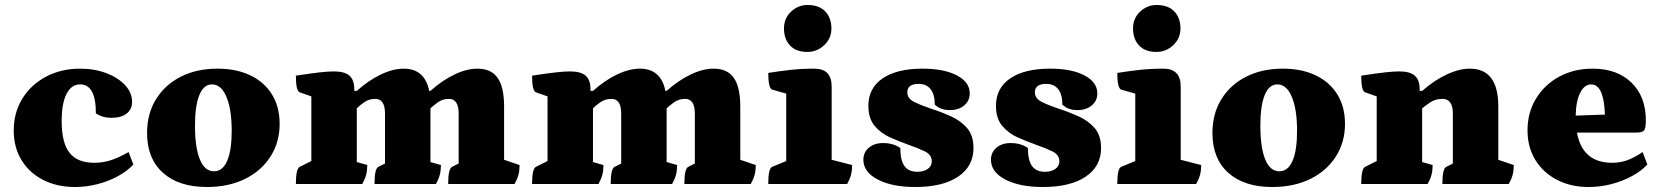

<svg xmlns="http://www.w3.org/2000/svg" viewBox="-20 -737 6653 769"><path d="M281 12Q208 12 152.5 -16.5Q97 -45 66 -96Q35 -147 35 -214Q35 -286 69.5 -342Q104 -398 164.5 -430Q225 -462 301 -462Q359 -462 406 -444Q453 -426 481 -396Q509 -366 509 -329Q509 -299 487 -282Q465 -265 426 -265Q391 -265 364 -283Q364 -399 301 -399Q266 -399 246.5 -361Q227 -323 227 -252Q227 -165 258.5 -125Q290 -85 357 -85Q391 -85 423 -95Q455 -105 495 -128L514 -78Q490 -52 452.5 -31.5Q415 -11 370.5 0.5Q326 12 281 12Z M809 12Q696 12 632.5 -45Q569 -102 569 -204Q569 -281 604.5 -339Q640 -397 703.5 -429.5Q767 -462 851 -462Q927 -462 983 -435Q1039 -408 1069.5 -358.5Q1100 -309 1100 -241Q1100 -167 1063 -109.5Q1026 -52 960.5 -20Q895 12 809 12ZM837 -51Q872 -51 890 -93Q908 -135 908 -213Q908 -299 887 -349Q866 -399 829 -399Q796 -399 778.5 -356.5Q761 -314 761 -234Q761 -146 780.5 -98.5Q800 -51 837 -51Z M1165 0Q1165 -62 1181 -69L1227 -92V-351L1181 -367Q1165 -372 1165 -434Q1224 -443 1259 -447Q1294 -451 1317 -451Q1360 -451 1379.5 -434Q1399 -417 1399 -379V-373H1409Q1456 -415 1505 -438.5Q1554 -462 1597 -462Q1681 -462 1699 -373H1704Q1751 -415 1800 -438.5Q1849 -462 1892 -462Q1948 -462 1973.5 -424.5Q1999 -387 1999 -311V-97L2061 -76Q2061 -54 2056.5 -37Q2052 -20 2041 0H1775Q1775 -62 1791 -69L1817 -82V-282Q1817 -341 1778 -341Q1752 -341 1732 -326Q1712 -311 1704 -303V-88L1746 -76Q1746 -54 1741.5 -37Q1737 -20 1726 0H1480Q1480 -62 1496 -69L1522 -82V-282Q1522 -341 1483 -341Q1457 -341 1436.5 -326Q1416 -311 1409 -303V-88L1451 -76Q1451 -54 1446.5 -37Q1442 -20 1431 0Z M2111 0Q2111 -62 2127 -69L2173 -92V-351L2127 -367Q2111 -372 2111 -434Q2170 -443 2205 -447Q2240 -451 2263 -451Q2306 -451 2325.5 -434Q2345 -417 2345 -379V-373H2355Q2402 -415 2451 -438.5Q2500 -462 2543 -462Q2627 -462 2645 -373H2650Q2697 -415 2746 -438.5Q2795 -462 2838 -462Q2894 -462 2919.5 -424.5Q2945 -387 2945 -311V-97L3007 -76Q3007 -54 3002.5 -37Q2998 -20 2987 0H2721Q2721 -62 2737 -69L2763 -82V-282Q2763 -341 2724 -341Q2698 -341 2678 -326Q2658 -311 2650 -303V-88L2692 -76Q2692 -54 2687.5 -37Q2683 -20 2672 0H2426Q2426 -62 2442 -69L2468 -82V-282Q2468 -341 2429 -341Q2403 -341 2382.5 -326Q2362 -311 2355 -303V-88L2397 -76Q2397 -54 2392.5 -37Q2388 -20 2377 0Z M3057 0Q3057 -63 3073 -69L3129 -92V-362L3073 -378Q3057 -383 3057 -445Q3101 -452 3145.5 -457Q3190 -462 3242 -462Q3311 -462 3311 -390V-97L3393 -76Q3393 -54 3388.5 -37Q3384 -20 3373 0ZM3214 -529Q3168 -529 3144 -555Q3120 -581 3120 -623Q3120 -664 3148.5 -690.5Q3177 -717 3214 -717Q3261 -717 3285.5 -691Q3310 -665 3310 -623Q3310 -583 3281 -556Q3252 -529 3214 -529Z M3646 12Q3553 12 3495.5 -18Q3438 -48 3438 -97Q3438 -127 3460 -145.5Q3482 -164 3517 -164Q3558 -164 3586 -144Q3586 -95 3602.5 -72Q3619 -49 3654 -49Q3680 -49 3696 -60.5Q3712 -72 3712 -91Q3712 -117 3684.5 -130.5Q3657 -144 3619 -157Q3583 -170 3545.5 -186.5Q3508 -203 3483 -233Q3458 -263 3458 -313Q3458 -384 3515 -423Q3572 -462 3675 -462Q3761 -462 3812.5 -435Q3864 -408 3864 -363Q3864 -333 3841.5 -314.5Q3819 -296 3784 -296Q3747 -296 3724 -318Q3724 -358 3707.5 -379.5Q3691 -401 3659 -401Q3614 -401 3614 -367Q3614 -342 3643 -328Q3672 -314 3711 -301Q3749 -289 3788 -271.5Q3827 -254 3853 -224.5Q3879 -195 3879 -144Q3879 -71 3817.5 -29.5Q3756 12 3646 12Z M4157 12Q4064 12 4006.5 -18Q3949 -48 3949 -97Q3949 -127 3971 -145.5Q3993 -164 4028 -164Q4069 -164 4097 -144Q4097 -95 4113.5 -72Q4130 -49 4165 -49Q4191 -49 4207 -60.5Q4223 -72 4223 -91Q4223 -117 4195.5 -130.5Q4168 -144 4130 -157Q4094 -170 4056.5 -186.5Q4019 -203 3994 -233Q3969 -263 3969 -313Q3969 -384 4026 -423Q4083 -462 4186 -462Q4272 -462 4323.5 -435Q4375 -408 4375 -363Q4375 -333 4352.5 -314.5Q4330 -296 4295 -296Q4258 -296 4235 -318Q4235 -358 4218.5 -379.5Q4202 -401 4170 -401Q4125 -401 4125 -367Q4125 -342 4154 -328Q4183 -314 4222 -301Q4260 -289 4299 -271.5Q4338 -254 4364 -224.5Q4390 -195 4390 -144Q4390 -71 4328.5 -29.5Q4267 12 4157 12Z M4455 0Q4455 -63 4471 -69L4527 -92V-362L4471 -378Q4455 -383 4455 -445Q4499 -452 4543.5 -457Q4588 -462 4640 -462Q4709 -462 4709 -390V-97L4791 -76Q4791 -54 4786.5 -37Q4782 -20 4771 0ZM4612 -529Q4566 -529 4542 -555Q4518 -581 4518 -623Q4518 -664 4546.5 -690.5Q4575 -717 4612 -717Q4659 -717 4683.5 -691Q4708 -665 4708 -623Q4708 -583 4679 -556Q4650 -529 4612 -529Z M5076 12Q4963 12 4899.5 -45Q4836 -102 4836 -204Q4836 -281 4871.5 -339Q4907 -397 4970.5 -429.5Q5034 -462 5118 -462Q5194 -462 5250 -435Q5306 -408 5336.5 -358.5Q5367 -309 5367 -241Q5367 -167 5330 -109.5Q5293 -52 5227.5 -20Q5162 12 5076 12ZM5104 -51Q5139 -51 5157 -93Q5175 -135 5175 -213Q5175 -299 5154 -349Q5133 -399 5096 -399Q5063 -399 5045.5 -356.5Q5028 -314 5028 -234Q5028 -146 5047.5 -98.5Q5067 -51 5104 -51Z M5432 0Q5432 -62 5448 -69L5494 -92V-351L5448 -367Q5432 -372 5432 -434Q5491 -443 5526 -447Q5561 -451 5584 -451Q5627 -451 5646.5 -434Q5666 -417 5666 -379V-373H5676Q5724 -415 5774 -438.5Q5824 -462 5867 -462Q5981 -462 5981 -311V-97L6043 -76Q6043 -54 6038.5 -37Q6034 -20 6023 0H5757Q5757 -62 5773 -69L5799 -82V-282Q5799 -341 5757 -341Q5728 -341 5706 -325.5Q5684 -310 5676 -303V-88L5718 -76Q5718 -54 5713.5 -37Q5709 -20 5698 0Z M6343 12Q6271 12 6215.5 -17Q6160 -46 6129 -97Q6098 -148 6098 -215Q6098 -286 6132 -342Q6166 -398 6225 -430Q6284 -462 6359 -462Q6457 -462 6514.5 -406Q6572 -350 6572 -255Q6572 -224 6565 -215Q6558 -206 6535 -206H6296Q6318 -85 6437 -85Q6469 -85 6497 -95Q6525 -105 6559 -128L6578 -78Q6554 -52 6516 -31.5Q6478 -11 6433.5 0.5Q6389 12 6343 12ZM6353 -399Q6326 -399 6309 -365.5Q6292 -332 6291 -274L6408 -278Q6404 -399 6353 -399Z"/></svg>

Font: Petrona Black
Style: Regular
Weight: 900
Designer: Ringo R. Seeber
Foundry: Ringo R. Seeber
Version: Version 2.001; ttfautohint (v1.8.3)